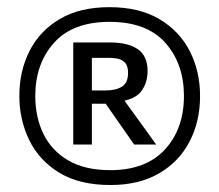

<svg xmlns="http://www.w3.org/2000/svg" viewBox="-20 -766 612 536"><path d="M288.5 -249.5Q201.5 -249.5 145.2 -284Q89 -318.5 61.5 -375.2Q34 -432 34 -498Q34 -567.5 62.5 -623.8Q91 -680 147 -713Q203 -746 285.5 -746Q369 -746 425.2 -712.5Q481.5 -679 510 -622.8Q538.5 -566.5 538.5 -498Q538.5 -427 509.2 -370.8Q480 -314.5 424 -282Q368 -249.5 288.5 -249.5ZM288 -291Q387.5 -291 440.5 -348.8Q493.5 -406.5 493.5 -498Q493.5 -588 441.5 -646.5Q389.5 -705 286 -705Q183 -705 130.8 -646.5Q78.5 -588 78.5 -498Q78.5 -439 101.2 -392.2Q124 -345.5 170.5 -318.2Q217 -291 288 -291ZM184.5 -362.5V-647.5H287.5Q336.5 -647.5 364.2 -629Q392 -610.5 392 -567.5Q392 -538 377.2 -515.2Q362.5 -492.5 327.5 -485L356.5 -445Q372 -424 388 -401.5Q404 -379 416 -362.5H354.5Q341.5 -381.5 329.5 -398.5Q317.5 -415.5 306 -432L275 -476.5H236.5V-362.5ZM285.5 -604.5H236.5V-513.5H275Q303 -513.5 320.2 -524Q337.5 -534.5 337.5 -562.5Q337.5 -582.5 328.5 -591.5Q319.5 -600.5 307.2 -602.5Q295 -604.5 285.5 -604.5Z"/></svg>

Font: Commissioner Medium
Style: Regular
Weight: 500
Designer: Kostas Bartsokas
Foundry: Kostas Bartsokas
Version: Version 1.000; ttfautohint (v1.8.3)